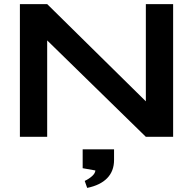

<svg xmlns="http://www.w3.org/2000/svg" viewBox="-20 -667 941 936"><path d="M77 0V-647H210L691 -173V-647H824V0H691L210 -470V0ZM405 249 393 215Q414 205 429 191.5Q444 178 445 164L383 153V61H536V113Q536 167 502.5 201.5Q469 236 405 249Z"/></svg>

Font: Syne Modified
Style: Bold
Weight: 700
Designer: Lucas Descroix
Foundry: Bonjour Monde
Version: Version 2.200